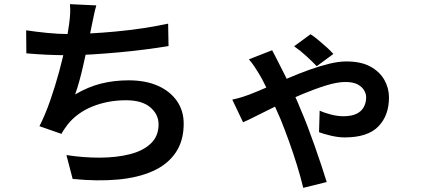

<svg xmlns="http://www.w3.org/2000/svg" viewBox="-20 -819 2040 925"><path d="M444 -793Q437 -769 432 -744Q427 -719 422 -696Q417 -672 410.5 -640Q404 -608 396 -571.5Q388 -535 379.5 -497.5Q371 -460 361.5 -426Q352 -392 342 -364Q405 -401 467.5 -416.5Q530 -432 600 -432Q681 -432 740 -406Q799 -380 832 -333Q865 -286 865 -223Q865 -141 826.5 -84Q788 -27 717 5Q646 37 548 46Q450 55 330 43L300 -72Q383 -59 462.5 -59.5Q542 -60 605.5 -76Q669 -92 706.5 -127.5Q744 -163 744 -220Q744 -268 704 -302Q664 -336 587 -336Q500 -336 425.5 -306Q351 -276 305 -218Q297 -207 290 -197Q283 -187 276 -174L170 -211Q198 -266 222 -335Q246 -404 265 -474Q284 -544 296 -604.5Q308 -665 313 -703Q317 -733 318 -754Q319 -775 317 -799ZM106 -673Q152 -666 207 -660.5Q262 -655 308 -655Q356 -655 414 -658Q472 -661 536 -667Q600 -673 665 -682.5Q730 -692 790 -705L792 -597Q743 -589 682 -581Q621 -573 555 -567Q489 -561 426 -557Q363 -553 309 -553Q254 -553 202.5 -555.5Q151 -558 107 -562Z M1506 -500Q1484 -523 1454.5 -550Q1425 -577 1397 -596L1476 -654Q1491 -645 1512 -627.5Q1533 -610 1553 -592Q1573 -574 1586 -559ZM1291 -577Q1298 -563 1306.5 -547.5Q1315 -532 1320 -521Q1334 -494 1354.5 -453Q1375 -412 1395.5 -368Q1416 -324 1430 -288Q1445 -254 1462.5 -208Q1480 -162 1497 -113.5Q1514 -65 1529 -20Q1544 25 1554 58L1441 86Q1429 36 1411 -22.5Q1393 -81 1372 -139Q1351 -197 1332 -244Q1315 -283 1296 -325.5Q1277 -368 1259 -405.5Q1241 -443 1225 -468Q1217 -481 1205 -499.5Q1193 -518 1179 -533ZM1099 -339Q1127 -345 1150 -352.5Q1173 -360 1183 -364Q1224 -380 1272 -401Q1320 -422 1370.5 -443.5Q1421 -465 1471 -483Q1521 -501 1566.5 -512Q1612 -523 1648 -523Q1720 -523 1765 -498Q1810 -473 1832 -433.5Q1854 -394 1854 -350Q1854 -262 1802.5 -209.5Q1751 -157 1641 -157Q1609 -157 1573.5 -165.5Q1538 -174 1517 -182L1520 -286Q1546 -274 1577 -266.5Q1608 -259 1634 -259Q1673 -259 1697 -270.5Q1721 -282 1732.5 -303Q1744 -324 1744 -350Q1744 -368 1733.5 -385Q1723 -402 1701.5 -413Q1680 -424 1644 -424Q1605 -424 1551.5 -407.5Q1498 -391 1438 -366Q1378 -341 1321.5 -313.5Q1265 -286 1220 -263Q1175 -240 1151 -230Z"/></svg>

Font: Noto Sans JP Thin SemiBold
Style: Regular
Weight: 600
Version: Version 2.004-H2;hotconv 1.0.118;makeotfexe 2.5.65603